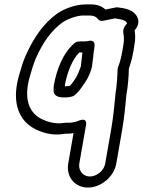

<svg xmlns="http://www.w3.org/2000/svg" viewBox="-20 -562 645 867"><path d="M395 -260C399 -284 401 -308 403 -326C405 -337 406 -346 407 -355C408 -362 407 -384 379 -377C373 -376 368 -375 363 -375H341C331 -375 322 -372 316 -367C265 -323 236 -250 223 -176C222 -171 222 -163 222 -159C219 -122 257 -123 257 -123C259 -123 262 -122 263 -122H265C284 -122 306 -123 317 -132C330 -143 342 -157 351 -171L365 -191C378 -210 391 -239 395 -260ZM345 -262C340 -247 332 -227 324 -213L311 -193C307 -188 302 -181 295 -174C289 -173 282 -173 273 -172V-178C284 -239 308 -295 338 -325H352C349 -303 348 -281 345 -262ZM554 -457 544 -444C538 -436 535 -423 537 -412C540 -395 541 -381 537 -359L533 -334C528 -306 522 -281 513 -258C512 -255 511 -251 511 -249C510 -213 507 -172 501 -135V-133C496 -79 491 -29 482 22L455 177C450 208 417 235 386 235C355 235 333 208 338 177L368 5C368 5 378 -33 338 -18L328 -14C311 -9 298 -7 282 -8C275 -8 268 -7 262 -6C227 -2 194 -12 169 -24C114 -51 87 -109 112 -207C122 -242 130 -271 142 -299C174 -371 212 -425 264 -462C287 -477 327 -492 357 -492H384C402 -492 414 -487 423 -475C428 -469 436 -466 445 -468L499 -479C538 -474 548 -468 554 -457ZM377 285C436 285 495 236 505 177L532 22C541 -30 546 -82 551 -136C558 -174 561 -214 562 -252C571 -278 578 -305 583 -334L587 -359C592 -385 591 -405 588 -425L594 -433C612 -457 605 -482 592 -497C576 -517 547 -525 509 -529C507 -529 504 -529 501 -528L456 -519C440 -534 418 -542 393 -542H366C322 -542 273 -524 240 -502C174 -455 131 -389 96 -311C81 -277 73 -245 63 -211C33 -96 66 -15 141 22C170 36 211 50 260 44C264 43 271 42 272 42C284 42 297 42 312 39L288 177C278 236 318 285 377 285Z"/></svg>

Font: Blanket
Style: BlkOutlineObl
Weight: 900
Foundry: Cannot Into Space Fonts
Version: Version 0.9